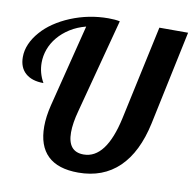

<svg xmlns="http://www.w3.org/2000/svg" viewBox="-88 -838 934 929"><g transform="rotate(10 378.5 -373.5)"><path d="M155.3 -185.1Q155.3 -232.4 169.4 -290L271.5 -695.8Q228.5 -684.6 194.3 -663.1Q160.2 -641.6 136.2 -612.8Q113.3 -585.4 101.3 -553Q89.4 -520.5 89.4 -486.3Q89.4 -436 115.2 -390.6Q58.1 -390.6 26.6 -418.5Q-4.9 -446.3 -4.9 -497.6Q-4.9 -530.3 9 -562.3Q22.9 -594.2 48.8 -623.5Q73.2 -651.9 108.4 -675.8Q143.6 -699.7 186 -717.3Q274.9 -753.9 371.1 -753.9Q404.8 -753.9 427.2 -749L305.2 -287.1Q288.1 -224.6 288.1 -179.2Q288.1 -84 366.2 -84Q476.6 -84 521.5 -290L621.1 -752H762.2L664.6 -290Q633.3 -143.6 555.2 -68.4Q477.1 6.8 355.5 6.8Q255.9 6.8 205.6 -41.5Q155.3 -89.8 155.3 -185.1Z"/></g></svg>

Font: Pattaya
Style: Regular
Weight: 400
Designer: Pablo Impallari / Thai characters Designed by Thanarat Vachiruckul and Suppakit Chalermlarp
Foundry: Pablo Impallari
Version: Version 2.001